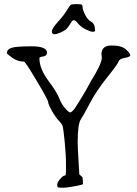

<svg xmlns="http://www.w3.org/2000/svg" viewBox="-20 -883 655 916"><path d="M270.5 -728.5Q251 -719.7 239.3 -719.7Q227.5 -719.7 227.5 -733.4Q227.5 -747.1 256.3 -778.8Q285.2 -810.5 298.8 -833.5Q312.5 -856.4 317.9 -859.9Q323.2 -863.3 344.2 -863.3Q365.2 -863.3 369.6 -861.3Q374 -859.4 374 -848.1Q374 -836.9 386.2 -812.5Q398.4 -788.1 413.6 -780.3Q428.7 -772.5 431.6 -755.4Q434.6 -738.3 433.1 -734.9Q431.6 -731.4 421.9 -731.4Q412.1 -731.4 388.2 -743.2Q364.3 -754.9 347.9 -775.9Q331.5 -796.9 319.6 -776.4Q307.6 -755.9 298.8 -746.6Q290 -737.3 270.5 -728.5ZM463.9 -625Q464.8 -666 512.7 -666Q560.5 -666 581.1 -647Q601.6 -627.9 601.6 -619.6Q601.6 -611.3 575.7 -606.9Q549.8 -602.5 545.9 -589.8Q542 -577.1 490.7 -513.2Q439.5 -449.2 408.2 -389.6Q377 -330.1 366.2 -314.5Q350.6 -292 350.6 -205.1Q350.6 -183.6 354.5 -117.7Q358.4 -51.8 358.4 -50.8Q372.1 -40 373.5 -36.6Q375 -33.2 376 -4.9Q376 -2 337.4 5.4Q298.8 12.7 279.3 12.7Q259.8 12.7 256.3 10.3Q252.9 7.8 252.9 -2.4Q252.9 -12.7 267.1 -29.3Q281.2 -45.9 291 -45.9Q294.9 -46.9 294.9 -68.4V-95.7Q294.9 -144.5 288.6 -207.5Q282.2 -270.5 278.8 -281.2Q275.4 -292 260.3 -307.6Q245.1 -323.2 227.5 -354.5Q210 -385.7 210 -395.5Q210 -405.3 155.3 -497.1Q100.6 -588.9 94.7 -588.9Q64.5 -588.9 38.6 -607.4Q12.7 -626 12.7 -629.9Q12.7 -646.5 33.7 -654.3Q54.7 -662.1 129.4 -662.1Q204.1 -662.1 204.1 -631.8Q204.1 -618.2 189.5 -614.3Q168.9 -611.3 168 -606.4V-605.5Q168 -555.7 210 -499Q252 -442.4 262.2 -415Q272.5 -387.7 290 -367.2Q307.6 -346.7 314.5 -346.7H315.4Q322.3 -347.7 335 -363.3Q384.8 -439.5 412.1 -493.2Q465.8 -578.1 465.8 -608.4Z"/></svg>

Font: Drukaatie burti
Style: Light
Weight: 300
Version: Version 0.14